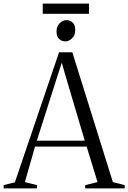

<svg xmlns="http://www.w3.org/2000/svg" viewBox="-30 -1038 707 1058"><path d="M52 -33.5 295.5 -750H368.5L592 -34.5L657 -18V0H439.5V-18L507.5 -34.5L447.5 -230H163L107 -34.5L173.5 -18V0H-10V-18ZM437 -263 329.5 -625.5 310.5 -692.5 288.5 -625.5 173 -263ZM329.5 -810Q311 -810 296.2 -822.8Q281.5 -835.5 281.5 -864.5Q281.5 -893.5 299 -910.2Q316.5 -927 335.5 -927H336.5Q355 -927 369.8 -914.5Q384.5 -902 384.5 -872.5Q384.5 -843.5 367 -826.8Q349.5 -810 330.5 -810ZM460.5 -1018V-962H205.5V-1018Z"/></svg>

Font: Merriweather 144pt Light
Style: Regular
Weight: 300
Version: Version 2.100